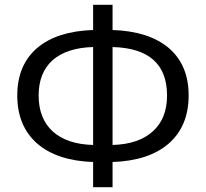

<svg xmlns="http://www.w3.org/2000/svg" viewBox="-20 -767 857 800"><path d="M449 -163Q558 -166 617 -220Q676 -273 676 -369Q676 -565 449 -571ZM368 -571Q258 -568 199 -516Q141 -464 141 -369Q141 -274 199 -220Q258 -166 368 -163ZM449 -642Q599 -637 682 -568Q766 -497 766 -369Q766 -241 682 -168Q599 -97 449 -92V13H368V-92Q219 -97 136 -168Q52 -241 52 -369Q52 -497 136 -568Q218 -637 368 -642V-747H449Z"/></svg>

Font: KaiGen Gothic CN Regular
Style: Regular
Weight: 400
Designer: Ryoko NISHIZUKA  (kana & ideographs); Paul D. Hunt (Latin, Greek & Cyrillic); Wenlong ZHANG  (bopomofo); Sandoll Communi
Foundry: Adobe Systems Incorporated
Version: Version 1.002.20150501